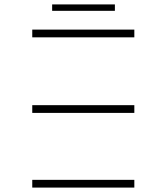

<svg xmlns="http://www.w3.org/2000/svg" viewBox="-20 -849 708 869"><path d="M126 -338H588V-373H126ZM126 -680H588V-715H126ZM126 -35H588V0H126ZM500 -800V-829H216V-800Z"/></svg>

Font: Montserrat-Alt1 ExtLt
Style: Regular
Weight: 200
Designer: Differentunic
Foundry: Differentunic
Version: Version 7.222